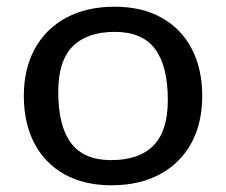

<svg xmlns="http://www.w3.org/2000/svg" viewBox="-20 -542 674 572"><path d="M312 10Q230.5 10 172 -22.8Q113.5 -55.5 82.2 -115.5Q51 -175.5 51 -256Q51 -337 83.8 -396.8Q116.5 -456.5 177.2 -489.2Q238 -522 321.5 -522Q403 -522 461.5 -489.2Q520 -456.5 551.2 -396.8Q582.5 -337 582.5 -256Q582.5 -175 549.8 -115.2Q517 -55.5 456.2 -22.8Q395.5 10 312 10ZM311 -65Q394.5 -65 437.2 -108.5Q480 -152 480 -244Q480 -345 442 -396Q404 -447 322.5 -447Q239.5 -447 196.5 -403.8Q153.5 -360.5 153.5 -268Q153.5 -167 191.5 -116Q229.5 -65 311 -65Z"/></svg>

Font: Newsreader 6pt
Style: Regular
Weight: 400
Designer: Hugues Gentile
Foundry: Production Type
Version: Version 1.003; ttfautohint (v1.8.3)